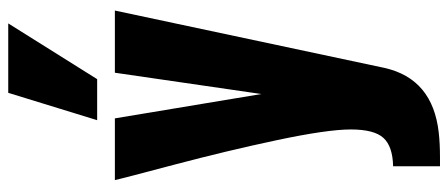

<svg xmlns="http://www.w3.org/2000/svg" viewBox="-331 -605 1088 466"><g transform="rotate(-90 213.0 -372.0)"><path d="M45.9 -494.6Q11.7 -623.5 8.8 -637.2H158.7L217.8 -281.7L269.5 -637.2H420.4L281.2 17.1Q254.9 134.3 124 148.9Q97.7 151.9 63.5 151.9H42.5V38.1Q90.8 37.1 111.3 14.6Q131.8 -7.8 131.8 -64.5Q131.8 -121.1 106 -243.2Q80.1 -365.2 45.9 -494.6ZM154.3 -680.2 220.7 -896H389.2L253.9 -680.2Z"/></g></svg>

Font: Oswald-Bold
Style: Bold
Weight: 700
Designer: vernon adams
Foundry: vernon adams
Version: Version 2.002; ttfautohint (v0.92.18-e454-dirty) -l 8 -r 50 